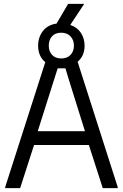

<svg xmlns="http://www.w3.org/2000/svg" viewBox="-20 -972 635 992"><path d="M7 -6 214 -651Q177 -681 177 -736Q177 -780 202 -812Q227 -844 272 -850L332 -952H415L343 -843Q378 -832 397.5 -803Q417 -774 417 -736Q417 -683 381 -653L588 -6V0H511L439 -223H156L84 0H7ZM296 -670Q327 -670 344.5 -688.5Q362 -707 362 -736Q362 -765 344.5 -784Q327 -803 296 -803Q265 -803 248.5 -784Q232 -765 232 -736Q232 -707 249 -688.5Q266 -670 296 -670ZM419 -294 337 -556 318 -619H278L258 -556L175 -294Z"/></svg>

Font: Encode Sans Condensed
Style: Regular
Weight: 400
Designer: Pablo Impallari, Andres Torresi
Foundry: Pablo Impallari, Andres Torresi
Version: Version 1.000; ttfautohint (v1.00) -l 8 -r 50 -G 200 -x 14 -